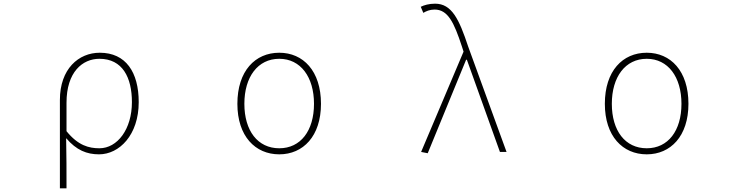

<svg xmlns="http://www.w3.org/2000/svg" viewBox="-20 -827 4040 1045"><path d="M306 198H342C342 92 342 31 340 -75C396 -9 453 13 519 13C629 13 735 -92 735 -271C735 -434 665 -540 523 -540C408 -540 306 -452 306 -283ZM521 -20C464 -20 405 -35 342 -113V-268C342 -435 429 -507 521 -507C647 -507 698 -405 698 -271C698 -124 619 -20 521 -20Z M1500 13C1630 13 1727 -86 1727 -262C1727 -441 1630 -540 1500 -540C1369 -540 1272 -441 1272 -262C1272 -86 1369 13 1500 13ZM1500 -20C1383 -20 1310 -115 1310 -262C1310 -408 1383 -507 1500 -507C1616 -507 1689 -408 1689 -262C1689 -115 1616 -20 1500 -20Z M2308 7 2517 -502H2521L2701 0H2737L2528 -574C2479 -722 2439 -807 2348 -807C2315 -807 2288 -799 2270 -790L2284 -757C2299 -766 2319 -775 2345 -775C2418 -775 2451 -705 2494 -574L2503 -546L2272 0Z M3500 13C3630 13 3727 -86 3727 -262C3727 -441 3630 -540 3500 -540C3369 -540 3272 -441 3272 -262C3272 -86 3369 13 3500 13ZM3500 -20C3383 -20 3310 -115 3310 -262C3310 -408 3383 -507 3500 -507C3616 -507 3689 -408 3689 -262C3689 -115 3616 -20 3500 -20Z"/></svg>

Font: Harano Aji Gothic TW ExtraLight
Style: Regular
Weight: 250
Foundry: Masamichi Hosoda
Version: HaranoAjiGothicTW-ExtraLight version 20230610;ttx 4.39.4